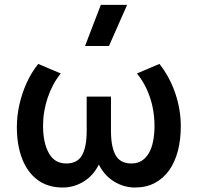

<svg xmlns="http://www.w3.org/2000/svg" viewBox="-20 -780 838 814"><path d="M246 15Q183 15 139.5 -17.2Q96 -49.5 73.8 -107.2Q51.5 -165 51.5 -241Q51.5 -288 62 -335.5Q72.5 -383 92.5 -427.5Q112.5 -472 142 -509L237.5 -468.5Q219 -445.5 205.2 -419.5Q191.5 -393.5 182 -365.2Q172.5 -337 167.5 -307.2Q162.5 -277.5 162.5 -246.5Q162.5 -176 186.5 -131.8Q210.5 -87.5 259.5 -87Q260 -87 261 -87Q308.5 -87 328 -122.2Q347.5 -157.5 347.5 -224.5V-370.5H450.5V-224.5Q450.5 -157.5 470 -122.2Q489.5 -87 537 -87Q538 -87 538.5 -87Q563 -87 581.2 -98.8Q599.5 -110.5 611.5 -131.5Q623.5 -152.5 629.2 -181.8Q635 -211 635 -246.5Q635 -287.5 626.8 -326.8Q618.5 -366 602 -402Q585.5 -438 560.5 -468.5L656 -509Q700 -453 723.2 -384.2Q746.5 -315.5 746.5 -245Q746.5 -187.5 734 -139.8Q721.5 -92 696.8 -57.5Q672 -23 635.8 -4Q599.5 15 552 15Q505.5 15 464 -10.2Q422.5 -35.5 399 -82.5Q376 -35.5 334.5 -10.2Q293 15 246 15ZM340.5 -585 407.5 -759.5H519L442 -585Z"/></svg>

Font: Geologica EX
Style: Regular
Weight: 400
Designer: Sindre Bremnes, Frode Helland
Foundry: Monokrom Skriftforlag AS
Version: Version 1.010;gftools[0.9.28]